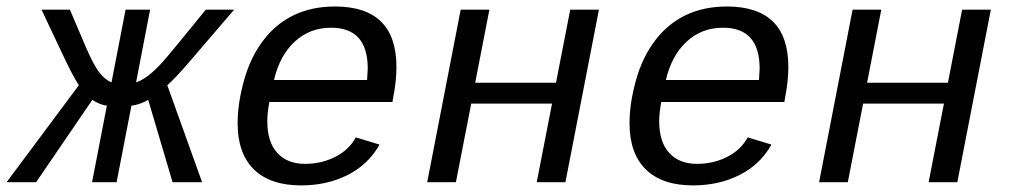

<svg xmlns="http://www.w3.org/2000/svg" viewBox="-71 -558 3091 588"><path d="M210.9 0 256.3 -234.4Q242.2 -236.3 228.8 -242.7Q215.3 -249 211.9 -252.4L39.6 0H-50.8L170.4 -296.9Q161.6 -310.5 147.9 -336.2Q134.3 -361.8 56.2 -528.3H143.1L192.9 -411.6Q215.8 -358.9 232.7 -336.7Q249.5 -314.5 270.5 -305.7L313.5 -528.3H388.7L345.7 -305.7Q364.3 -312 383.8 -327.1Q403.3 -342.3 425 -366Q446.8 -389.6 559.1 -528.3H646L509.8 -369.6Q465.3 -317.9 441.4 -296.9L547.9 0H457.5L382.8 -252.4Q377 -248 361.1 -241.9Q345.2 -235.8 331.5 -234.4L286.1 0Z M753.9 -245.6Q747.6 -211.9 747.6 -186.5Q747.6 -123.5 778.1 -89.8Q808.6 -56.2 863.8 -56.2Q913.6 -56.2 955.8 -77.6Q998 -99.1 1018.6 -137.2L1091.3 -115.2Q1057.6 -54.7 994.4 -22.5Q931.2 9.8 851.1 9.8Q756.3 9.8 706.5 -39.3Q656.7 -88.4 656.7 -180.7Q656.7 -241.2 676.3 -311.8Q695.8 -382.3 734.9 -433.8Q773.9 -485.4 829.1 -511.7Q884.3 -538.1 954.6 -538.1Q1143.1 -538.1 1143.1 -353Q1143.1 -308.6 1132.8 -257.3L1130.9 -245.6ZM942.9 -473.1Q877.9 -473.1 831.8 -430.7Q785.6 -388.2 768.1 -313H1053.2L1055.2 -348.1Q1055.2 -473.1 942.9 -473.1Z M1427.7 -528.3 1384.3 -304.7H1631.8L1675.3 -528.3H1763.2L1660.6 0H1572.8L1619.6 -240.7H1372.1L1325.2 0H1237.3L1339.8 -528.3Z M1954.1 -245.6Q1947.8 -211.9 1947.8 -186.5Q1947.8 -123.5 1978.3 -89.8Q2008.8 -56.2 2064 -56.2Q2113.8 -56.2 2156 -77.6Q2198.2 -99.1 2218.8 -137.2L2291.5 -115.2Q2257.8 -54.7 2194.6 -22.5Q2131.3 9.8 2051.3 9.8Q1956.5 9.8 1906.7 -39.3Q1856.9 -88.4 1856.9 -180.7Q1856.9 -241.2 1876.5 -311.8Q1896 -382.3 1935.1 -433.8Q1974.1 -485.4 2029.3 -511.7Q2084.5 -538.1 2154.8 -538.1Q2343.3 -538.1 2343.3 -353Q2343.3 -308.6 2333 -257.3L2331.1 -245.6ZM2143.1 -473.1Q2078.1 -473.1 2032 -430.7Q1985.8 -388.2 1968.3 -313H2253.4L2255.4 -348.1Q2255.4 -473.1 2143.1 -473.1Z M2627.9 -528.3 2584.5 -304.7H2832L2875.5 -528.3H2963.4L2860.8 0H2772.9L2819.8 -240.7H2572.3L2525.4 0H2437.5L2540 -528.3Z"/></svg>

Font: Liberation Mono
Style: Italic
Weight: 400
Italic angle: -12°
Monospace: yes
Designer: Steve Matteson
Foundry: Ascender Corporation
Version: Version 2.1.5